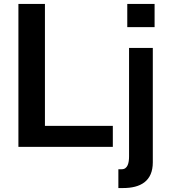

<svg xmlns="http://www.w3.org/2000/svg" viewBox="-20 -742 867 970"><path d="M550 0V-106H207V-722H73V0ZM578 208H602C689 208 752 174 752 78V-500H632V48C632 81 625 113 595 113H578ZM623 -605H761V-722H623Z"/></svg>

Font: Perun SemiBold
Style: Regular
Weight: 600
Foundry: Copyright (c) Stefan Peev, Context Ltd, 2016
Version: Version 1.089